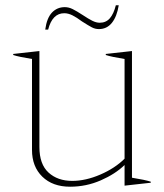

<svg xmlns="http://www.w3.org/2000/svg" viewBox="-20 -696 620 726"><path d="M162 -584H151Q157 -628 176.5 -648.5Q196 -669 225 -669Q240 -669 255 -661.5Q270 -654 293 -639Q314 -625 329 -617.5Q344 -610 357 -610Q381 -610 395.5 -627Q410 -644 418 -676H429Q422 -633 403 -609.5Q384 -586 354 -586Q340 -586 327.5 -592.5Q315 -599 290 -615Q270 -630 254 -638Q238 -646 223 -646Q178 -646 162 -584ZM550 -9V-5L451 6V-72Q416 -38 361 -14Q306 10 245 10Q179 10 140 -28Q101 -66 101 -129V-473Q51 -481 30 -488V-492L129 -503V-140Q129 -75 163.5 -43.5Q198 -12 253 -12Q304 -12 359.5 -36Q415 -60 451 -96V-473Q401 -481 380 -488V-492L479 -503V-24Q529 -16 550 -9Z"/></svg>

Font: Trirong Thin
Style: Regular
Weight: 250
Designer: Katatrad Team
Foundry: CadsonDemak
Version: Version 1.001